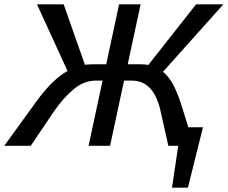

<svg xmlns="http://www.w3.org/2000/svg" viewBox="-31 -678 1059 893"><path d="M845 -86H913L843 195H769L798 0H752L715 -165Q683 -303 583 -303H546L481 0H381L446 -303H413Q360 -303 312 -263.5Q264 -224 218 -157L112 0H-11L138 -206Q213 -309 283 -348L141 -658H265L364 -377Q386 -379 397 -379H463L523 -658H623L563 -379H625Q643 -379 659 -376L881 -658H1008L727 -344Q755 -321 774.5 -284Q794 -247 810 -198Z"/></svg>

Font: Ysabeau Infant Semibold
Style: Italic
Weight: 600
Italic angle: -12°
Designer: Christian Thalmann (Catharsis Fonts)
Version: Version 0.003